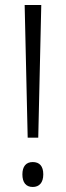

<svg xmlns="http://www.w3.org/2000/svg" viewBox="-20 -734 261 763"><path d="M132 -187 144 -714H78L90 -187ZM69 -41C69 -9 83 9 110 9C136 9 152 -8 152 -41C152 -74 137 -90 110 -90C83 -90 69 -72 69 -41Z"/></svg>

Font: Noto Sans Display SemiCondensed Light
Style: Regular
Weight: 300
Width: 4
Designer: Monotype Design Team
Foundry: Monotype Imaging Inc.
Version: Version 1.900